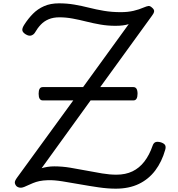

<svg xmlns="http://www.w3.org/2000/svg" viewBox="-20 -1116 1068 1153"><path d="M675 17Q627 17 572 9Q517 1 461 -9Q405 -19 355 -27Q305 -35 269 -34Q238 -33 217 -28.5Q196 -24 178 -16.5Q160 -9 138 1Q114 13 100 11Q86 9 78 1Q69 -10 69 -20.5Q69 -31 83 -50L420 -513H237Q212 -513 212 -553Q212 -573 218 -583Q224 -593 237 -593H479L753 -971Q737 -966 717.5 -963.5Q698 -961 673 -961Q627 -961 583.5 -968.5Q540 -976 498.5 -986.5Q457 -997 416.5 -1004.5Q376 -1012 337 -1012Q300 -1012 272.5 -1000.5Q245 -989 225 -968Q205 -947 189 -919Q182 -908 168 -903Q154 -898 134 -910Q115 -922 114 -935Q113 -948 126 -968Q149 -1004 177.5 -1033Q206 -1062 244.5 -1079Q283 -1096 334 -1096Q382 -1096 426 -1088.5Q470 -1081 513.5 -1070Q557 -1059 604 -1051Q651 -1043 705 -1043Q748 -1043 782 -1051Q816 -1059 843 -1071Q862 -1079 871.5 -1080Q881 -1081 892 -1071Q907 -1059 905.5 -1047.5Q904 -1036 893 -1022L582 -593H781Q806 -593 806 -553Q806 -534 800 -523.5Q794 -513 781 -513H524L230 -106Q247 -111 266 -114Q285 -117 306 -117Q353 -117 401.5 -109Q450 -101 499 -91.5Q548 -82 593.5 -74.5Q639 -67 679 -67Q734 -67 775.5 -87Q817 -107 847 -146Q877 -185 896 -240Q902 -258 914 -262.5Q926 -267 947 -261Q967 -254 972 -243.5Q977 -233 972 -216Q952 -145 912.5 -92.5Q873 -40 814 -11.5Q755 17 675 17Z"/></svg>

Font: Playwrite PT
Style: Regular
Weight: 400
Designer: Veronika Burian, José Scaglione
Foundry: TypeTogether
Version: Version 1.002